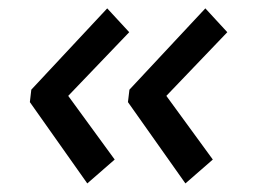

<svg xmlns="http://www.w3.org/2000/svg" viewBox="-20 -506 608 452"><path d="M53.7 -294.9 232.4 -486.3 284.2 -430.2 140.6 -280.3 250 -130.4 185.5 -74.2 50.3 -265.6ZM284.7 -294.9 463.4 -486.3 515.1 -430.2 371.6 -280.3 481 -130.4 416.5 -74.2 281.2 -265.6Z"/></svg>

Font: Proza Libre
Style: Italic
Weight: 400
Designer: Jasper de Waard
Foundry: Jasper de Waard
Version: Version 1.000; ttfautohint (v1.4.1.8-43bc)